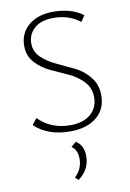

<svg xmlns="http://www.w3.org/2000/svg" viewBox="-101 -725 720 1066"><g transform="rotate(-10 259.0 -192.0)"><path d="M418 -158Q418 -210 383.5 -246.5Q349 -283 300 -305Q251 -327 202.5 -349.5Q154 -372 119.5 -410.5Q85 -449 85 -504Q85 -577 137.5 -620.5Q190 -664 277 -664Q377 -664 444 -615L421 -581Q359 -630 271 -630Q202 -630 164 -596.5Q126 -563 126 -511Q126 -465 160.5 -432Q195 -399 243.5 -377Q292 -355 341 -331Q390 -307 424.5 -264Q459 -221 459 -161Q459 -82 403.5 -37.5Q348 7 255 7Q129 7 55 -64L82 -99Q152 -27 262 -27Q335 -27 376.5 -62.5Q418 -98 418 -158ZM254 280 235 264Q279 223 279 166Q279 114 246 93L275 69Q318 96 318 157Q318 233 254 280Z"/></g></svg>

Font: EauTestInfant Light
Style: Regular
Weight: 300
Designer: Christian Thalmann (Catharsis Fonts)
Version: Version 0.001;PS 000.001;hotconv 1.0.88;makeotf.lib2.5.64775